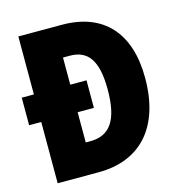

<svg xmlns="http://www.w3.org/2000/svg" viewBox="-106 -808 843 902"><g transform="rotate(-15 315.5 -357.0)"><path d="M276 -714H64V-432H5V-298H64V0H263C466 0 589 -131 589 -372C589 -593 476 -714 276 -714ZM274 -564C362 -564 405 -506 405 -365C405 -219 361 -151 263 -151H241V-298H320V-432H241V-564Z"/></g></svg>

Font: Noto Sans Sinhala UI Condensed Black
Style: Regular
Weight: 900
Width: 3
Designer: Jelle Bosma - Monotype Design Team
Foundry: Monotype Imaging Inc.
Version: Version 2.006